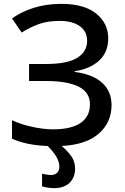

<svg xmlns="http://www.w3.org/2000/svg" viewBox="-20 -744 646 990"><path d="M286.1 115.2C286.1 143.1 268.1 158.2 244.1 158.2C226.6 158.2 208 154.3 196.8 151.9V216.8C215.8 222.7 237.8 226.1 259.8 226.1C328.1 226.1 367.2 186 367.2 125C367.2 99.6 359.9 77.6 345.7 58.6C331.5 39.6 315.4 22.9 297.9 8.8C383.3 4.4 447.3 -17.6 490.7 -56.2C533.7 -94.7 555.2 -143.1 555.2 -202.1C555.2 -296.4 488.8 -357.9 365.2 -373V-377C417 -384.3 459 -402.3 490.7 -431.2C522.5 -460 538.1 -498.5 538.1 -546.9C538.1 -598.1 517.1 -640.6 475.6 -674.3C434.1 -707.5 374 -724.1 295.9 -724.1C186.5 -724.1 103 -691.9 42 -648.9L91.8 -576.2C119.6 -594.2 148.9 -608.4 179.7 -619.6C210 -630.9 246.6 -636.2 289.1 -636.2C331.5 -636.2 365.7 -627.4 391.1 -609.4C416.5 -591.3 429.2 -565.9 429.2 -534.2C429.2 -496.6 412.6 -467.3 378.9 -446.3C345.2 -424.8 290.5 -414.1 215.8 -414.1H129.9V-326.2H222.2C291.5 -326.2 345.7 -316.4 385.3 -297.4C424.3 -277.8 443.8 -247.6 443.8 -206.1C443.8 -123.5 380.9 -77.1 253.9 -77.1C220.7 -77.1 185.1 -81.5 146.5 -89.8C107.9 -98.1 73.2 -109.4 42 -124V-28.8C94.2 -5.4 155.3 6.3 226.1 8.8C264.6 47.9 286.1 81.5 286.1 115.2Z"/></svg>

Font: Noto Reveo Sans
Style: Regular
Weight: 500
Designer: Monotype Design Team
Foundry: Monotype Imaging Inc.
Version: Version 2.007